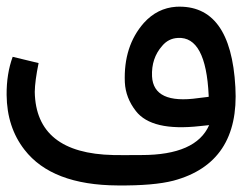

<svg xmlns="http://www.w3.org/2000/svg" viewBox="-89 -566 739 586"><path d="M516.1 -266.6 547.9 -270.5V-274.4Q539.6 -455.6 453.6 -450.2Q424.8 -448.7 405.8 -425.8Q372.6 -388.2 375 -333Q379.4 -247.1 516.1 -266.6ZM629.4 -299.8Q642.6 -68.8 440.4 -14.6Q379.9 1 270.5 0Q69.3 -1 -14.2 -108.9Q-67.9 -177.7 -68.8 -276.4Q-69.3 -340.8 -50.3 -392.6L28.8 -373.5Q17.6 -318.8 17.1 -285.6Q20.5 -97.7 257.3 -92.8Q278.8 -92.3 342.8 -92.8Q509.3 -92.8 549.3 -184.1L521.5 -181.2Q374 -164.6 325.7 -227.1Q294.4 -267.1 292 -314.9Q287.6 -425.3 350.1 -496.1Q391.1 -541.5 448.7 -545.4Q615.7 -553.7 629.4 -299.8Z"/></svg>

Font: Vazir Code Hack
Style: Code-Hack
Weight: 400
Foundry: DejaVu fonts team - Redesigned by Saber Rastikerdar
Version: Version 1.1.2